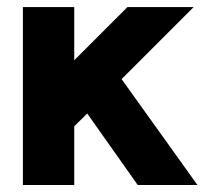

<svg xmlns="http://www.w3.org/2000/svg" viewBox="-20 -528 597 548"><path d="M191.9 -167.5 229 -204.1 373 0H543.5L327.1 -302.2L532.7 -507.8H343.8L191.9 -356V-507.8H45.4V0H191.9Z"/></svg>

Font: Giphurs ExtraBold
Style: Regular
Weight: 800
Version: Version 1.000